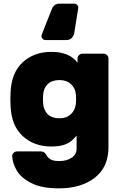

<svg xmlns="http://www.w3.org/2000/svg" viewBox="-20 -815 674 1055"><path d="M345 -595H230Q221 -595 214.5 -601.5Q208 -608 208 -617Q208 -621 209 -624L264 -763Q276 -795 307 -795H388Q397 -795 403.5 -788.5Q410 -782 410 -773V-771L388 -634Q385 -618 374.5 -606.5Q364 -595 345 -595ZM401 -70Q385 -51 370.5 -39Q356 -27 329.5 -18.5Q303 -10 262 -10Q167 -10 104.5 -67.5Q42 -125 38 -234L37 -270L38 -305Q42 -415 104.5 -472.5Q167 -530 262 -530Q363 -530 406 -470V-493Q406 -504 414 -512Q422 -520 433 -520H549Q560 -520 568 -512Q576 -504 576 -493V-6Q576 103 501 161.5Q426 220 303 220Q208 220 151 190.5Q94 161 71.5 121Q49 81 47 44Q46 33 54.5 25Q63 17 74 17H204Q225 17 235 37Q243 52 258.5 61Q274 70 305 70Q346 70 373.5 52Q401 34 401 0ZM307 -165Q345 -165 368 -186Q391 -207 396 -239Q398 -249 398 -271Q398 -292 396 -302Q392 -333 369 -354Q346 -375 307 -375Q266 -375 243 -353.5Q220 -332 217 -295Q216 -285 216 -271Q216 -256 217 -246Q220 -209 242.5 -187Q265 -165 307 -165Z"/></svg>

Font: Hezaedrus
Style: Bold
Weight: 700
Designer: Hubert & Fischer
Foundry: Hubert & Fischer
Version: Version 1.10;September 3, 2019;FontCreator 11.5.0.2425 64-bi